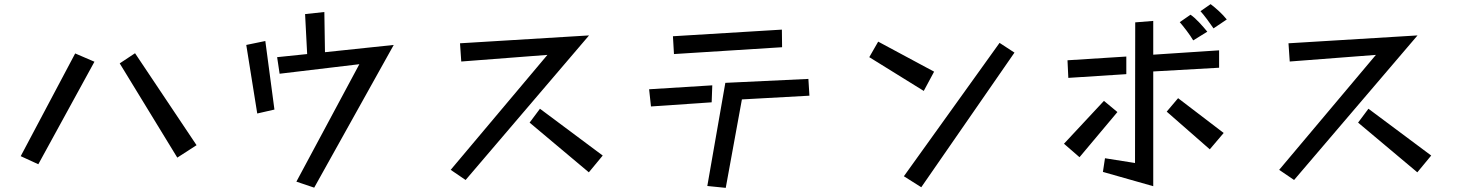

<svg xmlns="http://www.w3.org/2000/svg" viewBox="-20 -849 7040 927"><path d="M558 -543 632 -592 929 -148 836 -88ZM343 -591 436 -551 165 -56 80 -95Z M1715 -539 1330 -493 1318 -573 1463 -588 1453 -781 1546 -791 1549 -597 1881 -632 1497 57 1411 28ZM1169 -632 1261 -651 1305 -320 1222 -301Z M2623 -584 2207 -552 2201 -640 2824 -678 2228 20 2156 -29ZM2587 -324 2890 -98 2823 -17 2537 -257Z M3229 -674 3755 -706 3756 -621 3234 -588ZM3482 -449 3883 -468 3888 -387 3562 -369 3484 58 3395 49ZM3114 -418 3419 -437 3416 -355 3123 -335Z M4220 -648 4490 -503 4440 -410 4177 -573ZM4806 -642 4878 -595 4428 55 4344 2Z M5839 -712Q5827 -730 5808 -755.5Q5789 -781 5776 -795L5825 -829Q5845 -814 5866 -794.5Q5887 -775 5903 -755ZM5741 -654Q5728 -676 5709 -701Q5690 -726 5676 -742L5728 -778Q5747 -765 5769.5 -741Q5792 -717 5809 -696ZM5315 -85 5460 -62 5461 -741 5548 -748V-585L5866 -606V-522L5548 -504V50L5305 -19ZM5134 -558 5418 -576V-491L5138 -473ZM5668 -375 5888 -207 5821 -128 5613 -310ZM5310 -362 5375 -308 5192 -90 5117 -155Z M6623 -584 6207 -552 6201 -640 6824 -678 6228 20 6156 -29ZM6587 -324 6890 -98 6823 -17 6537 -257Z"/></svg>

Font: Moralerspace Krypton JPDOC
Style: Regular
Weight: 400
Version: v0.0.6; ttfautohint (v1.8.4.7-5d5b-dirty) -l 6 -r 45 -G 200 